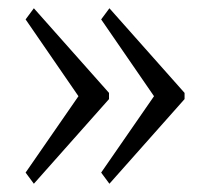

<svg xmlns="http://www.w3.org/2000/svg" viewBox="-20 -495 504 465"><path d="M42 -77 170 -262 42 -448 62 -475 244 -270V-255L62 -50ZM225 -77 353 -262 225 -448 245 -475 427 -270V-255L245 -50Z"/></svg>

Font: Taviraj Light
Style: Regular
Weight: 300
Designer: Katatrad Team
Foundry: CadsonDemak
Version: Version 1.001